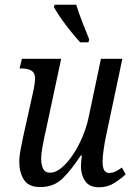

<svg xmlns="http://www.w3.org/2000/svg" viewBox="-20 -786 566 816"><path d="M401 10Q360 10 342 -16.5Q324 -43 324 -79Q324 -94 328 -125H323Q284 -65 246.5 -28Q209 9 151 9Q101 9 81.5 -22.5Q62 -54 62 -96Q62 -122 68 -153.5Q74 -185 80 -212L119 -387Q123 -404 126 -422.5Q129 -441 129 -453Q129 -476 114 -485.5Q99 -495 71 -495H63L73 -536H240L176 -237Q169 -207 162 -170.5Q155 -134 155 -110Q155 -87 163 -69.5Q171 -52 194 -52Q216 -52 241 -72.5Q266 -93 289 -127Q312 -161 329.5 -202Q347 -243 356 -284L409 -536H500L430 -205Q425 -182 420.5 -151Q416 -120 416 -98Q416 -51 443 -51Q457 -51 469.5 -56.5Q482 -62 498 -74L514 -45Q494 -26 465.5 -8Q437 10 401 10ZM321 -606Q292 -637 260 -679.5Q228 -722 209 -756L212 -766H304Q313 -736 329.5 -693Q346 -650 359 -619L356 -606Z"/></svg>

Font: Noto Serif Condensed
Style: Italic
Weight: 400
Width: 3
Italic angle: -12°
Designer: Monotype Design Team
Foundry: Monotype Imaging Inc.
Version: Version 2.014; ttfautohint (v1.8.4.7-5d5b)